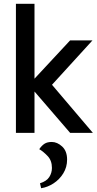

<svg xmlns="http://www.w3.org/2000/svg" viewBox="-20 -701 510 1013"><path d="M138 -246V-260L350 -488H468L230 -227L221 -293L470 0H350ZM64 -681H162V0H64ZM197 292 191 266Q226 255 240 233Q254 211 254 185Q254 146 231 122Q208 98 187 86Q201 66 215.5 57Q230 48 253 48Q282 48 308 72Q334 96 334 141Q334 181 314 213.5Q294 246 262.5 266.5Q231 287 197 292Z"/></svg>

Font: Gabarito
Style: Regular
Weight: 400
Designer: Leandro Assis / Alvaro Franca / Felipe Casaprima
Foundry: Naipe Foundry
Version: Version 1.000